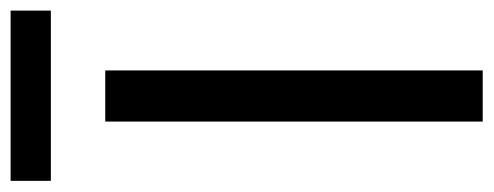

<svg xmlns="http://www.w3.org/2000/svg" viewBox="-324 -610 908 353"><g transform="rotate(-90 129.5 -434.0)"><path d="M-27 -868V-794H286V-868ZM82 0H176V-694H82Z"/></g></svg>

Font: Outfit
Style: Regular
Weight: 400
Designer: Rodrigo Fuenzalida
Foundry: fragTYPE
Version: Version 1.100;gftools[0.9.27]